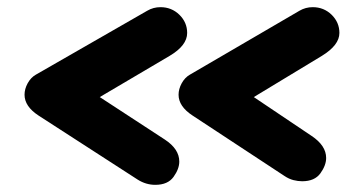

<svg xmlns="http://www.w3.org/2000/svg" viewBox="-20 -567 992 536"><path d="M823.5 -61Q812 -61 799.2 -64.2Q786.5 -67.5 774.5 -75.5L517.5 -244.5Q478.5 -270 478.5 -302.5Q478.5 -318.5 487.2 -334.5Q496 -350.5 510 -358.5L816 -537Q833 -547 853 -547Q884 -547 905.8 -525.8Q927.5 -504.5 927.5 -475Q927.5 -441 878.5 -411L688.5 -296L850 -187.5Q890.5 -160.5 890.5 -126Q890.5 -105.5 874.5 -83.2Q858.5 -61 823.5 -61ZM413.5 -51Q387.5 -51 364.5 -65.5L87.5 -244.5Q48.5 -270 48.5 -302.5Q48.5 -318.5 57.2 -334.5Q66 -350.5 80 -358.5L391 -537Q408 -547 428 -547Q459 -547 480.8 -525.8Q502.5 -504.5 502.5 -475Q502.5 -440 453.5 -411L258.5 -296L440 -177.5Q480.5 -151 480.5 -116Q480.5 -95.5 464.5 -73.2Q448.5 -51 413.5 -51Z"/></svg>

Font: Edu NSW ACT Cursive
Style: Regular
Weight: 400
Designer: Tina and Corey Anderson, Eben Sorkin, Mirko Velimirovic
Foundry: Sorkin Type Co.
Version: Version 2.000